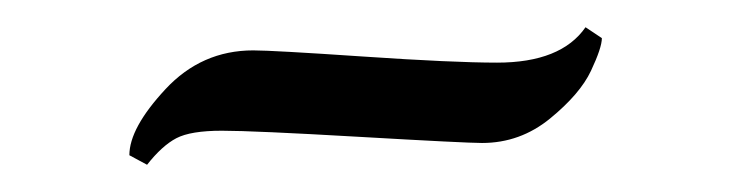

<svg xmlns="http://www.w3.org/2000/svg" viewBox="-20 -316 536 141"><path d="M422 -288Q422 -281 414 -264Q406 -247 384 -229Q362 -211 334 -211Q322 -211 244 -215.5Q166 -220 143 -220Q120 -220 109.5 -214.5Q99 -209 88 -195L75 -202Q75 -222 101.5 -250.5Q128 -279 166 -279Q180 -279 246.5 -274.5Q313 -270 345 -270Q392 -270 410 -296Z"/></svg>

Font: Quattrocento Sans
Style: Regular
Weight: 400
Designer: Pablo Impallari
Foundry: Pablo Impallari, Igino Marini, Brenda Gallo
Version: Version 2.000